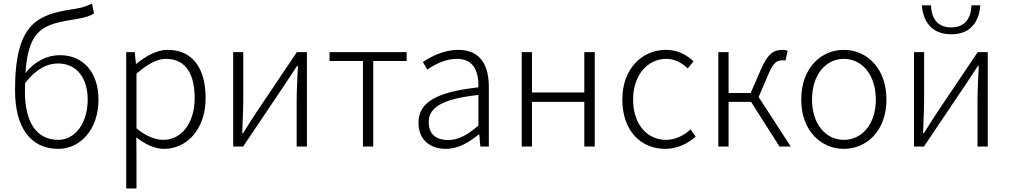

<svg xmlns="http://www.w3.org/2000/svg" viewBox="-20 -829 5706 1086"><path d="M310 13C432 13 537 -94 537 -266C537 -418 452 -517 319 -517C248 -517 177 -483 124 -416C141 -673 231 -692 410 -721C453 -728 484 -735 512 -753L500 -809C469 -794 455 -787 398 -778C192 -747 65 -699 65 -318C65 -105 155 13 310 13ZM122 -359C187 -443 250 -470 308 -470C417 -470 476 -384 476 -266C476 -131 404 -38 310 -38C183 -38 121 -142 121 -311Z M694 237H752V46L751 -52C805 -10 858 13 908 13C1033 13 1143 -93 1143 -275C1143 -440 1071 -547 929 -547C864 -547 802 -509 751 -468H749L742 -534H694ZM904 -38C864 -38 809 -55 752 -103V-412C814 -466 867 -496 918 -496C1036 -496 1081 -403 1081 -274C1081 -132 1006 -38 904 -38Z M1299 0H1355L1585 -342C1607 -375 1639 -424 1661 -457H1665C1662 -387 1658 -315 1658 -256V0H1716V-534H1659L1429 -192C1408 -159 1376 -110 1355 -76H1350C1353 -147 1356 -219 1356 -277V-534H1299Z M2033 0H2091V-484H2280V-534H1844V-484H2033Z M2502 13C2571 13 2634 -24 2687 -68H2691L2697 0H2745V-338C2745 -456 2700 -547 2572 -547C2486 -547 2412 -505 2372 -478L2397 -435C2435 -462 2495 -496 2565 -496C2666 -496 2688 -414 2686 -335C2452 -309 2347 -252 2347 -135C2347 -35 2416 13 2502 13ZM2514 -37C2454 -37 2405 -64 2405 -138C2405 -219 2476 -269 2686 -292V-119C2624 -65 2573 -37 2514 -37Z M2931 0H2989V-253H3285V0H3344V-534H3285V-306H2989V-534H2931Z M3743 13C3810 13 3869 -16 3915 -56L3886 -97C3850 -64 3802 -38 3748 -38C3636 -38 3561 -130 3561 -266C3561 -403 3642 -496 3749 -496C3798 -496 3837 -473 3870 -442L3903 -482C3867 -515 3818 -547 3747 -547C3615 -547 3500 -444 3500 -266C3500 -89 3605 13 3743 13Z M4043 0H4101V-253H4228L4389 0H4453L4271 -280L4325 -406C4355 -479 4377 -488 4406 -488C4414 -488 4417 -488 4423 -486L4435 -542C4429 -545 4418 -547 4408 -547C4359 -547 4324 -531 4282 -432L4226 -303H4101V-534H4043Z M4753 13C4882 13 4994 -89 4994 -266C4994 -444 4882 -547 4753 -547C4624 -547 4512 -444 4512 -266C4512 -89 4624 13 4753 13ZM4753 -38C4648 -38 4573 -130 4573 -266C4573 -403 4648 -496 4753 -496C4858 -496 4934 -403 4934 -266C4934 -130 4858 -38 4753 -38Z M5150 0H5206L5436 -342C5458 -375 5490 -424 5512 -457H5516C5513 -387 5509 -315 5509 -256V0H5567V-534H5510L5280 -192C5259 -159 5227 -110 5206 -76H5201C5204 -147 5207 -219 5207 -277V-534H5150ZM5361 -635C5483 -635 5520 -724 5525 -799H5475C5473 -736 5445 -674 5361 -674C5274 -674 5248 -736 5246 -799H5194C5200 -724 5237 -635 5361 -635Z"/></svg>

Font: Noto Sans HK Light
Style: Regular
Weight: 300
Designer: Ryoko NISHIZUKA 西塚涼子 (kana, bopomofo & ideographs); Paul D. Hunt (Latin, Greek & Cyrillic); Sandoll Communications 산돌커뮤니
Foundry: Adobe
Version: Version 2.004;hotconv 1.0.118;makeotfexe 2.5.65603